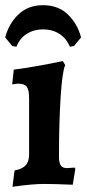

<svg xmlns="http://www.w3.org/2000/svg" viewBox="-21 -708 333 739"><path d="M35 -52Q64 -57 77.5 -71.5Q91 -86 91 -114V-330Q91 -362 82 -374Q73 -386 49 -386Q41 -386 26 -383L32 -440Q117 -451 221 -473L230 -457Q219 -435 212.5 -336.5Q206 -238 206 -105Q206 -81 213 -71Q220 -61 237 -61L266 -63L269 -58L259 3Q188 0 149 0Q102 0 27 11ZM42 -528 26 -531 -1 -564Q13 -617 50 -652.5Q87 -688 145 -688Q203 -688 240 -652.5Q277 -617 291 -564L264 -531L248 -528Q234 -561 207 -578Q180 -595 145 -595Q110 -595 82.5 -578Q55 -561 42 -528Z"/></svg>

Font: Alegreya
Style: Bold
Weight: 700
Designer: Juan Pablo del Peral
Foundry: Huerta Tipografica
Version: Version 2.008; ttfautohint (v1.8)